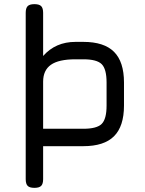

<svg xmlns="http://www.w3.org/2000/svg" viewBox="-20 -706 698 926"><path d="M104 158V-644Q104 -667 113.5 -676.5Q123 -686 146 -686Q169 -686 178.5 -676.5Q188 -667 188 -644V-436Q248 -504 344 -504H382Q482 -504 530 -456Q578 -408 578 -308V-197Q578 -97 530 -49Q482 -1 382 -1H188V158Q188 181 178.5 190.5Q169 200 146 200Q123 200 113.5 190.5Q104 181 104 158ZM188 -85H382Q447 -85 470.5 -108.5Q494 -132 494 -197V-308Q494 -373 470.5 -396.5Q447 -420 382 -420H344Q263 -420 225.5 -393.5Q188 -367 188 -312Z"/></svg>

Font: Jura
Style: Bold
Weight: 700
Designer: Daniel Johnson, Alexei Vanyashin
Foundry: Daniel Johnson
Version: Version 5.103